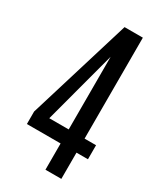

<svg xmlns="http://www.w3.org/2000/svg" viewBox="-213 -936 854 1012"><g transform="rotate(30 213.5 -429.5)"><path d="M245.6 0V-159.7H40.5V-235.8L231 -859.4H342.3V-245.1H412.1V-159.7H342.3V0ZM127.4 -245.1H245.6V-687.5Z"/></g></svg>

Font: Antonio Medium
Style: Regular
Weight: 500
Designer: Vernon Adams
Foundry: Vernon Adams
Version: Version 1.002